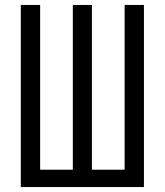

<svg xmlns="http://www.w3.org/2000/svg" viewBox="-20 -755 665 775"><path d="M64 0V-735H142V-70H274V-735H351V-70H483V-735H561V0Z"/></svg>

Font: Zed Sans
Style: Regular
Weight: 400
Designer: Belleve Invis
Foundry: Belleve Invis
Version: Version 1.0.0; ttfautohint (v1.8.4)